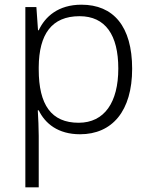

<svg xmlns="http://www.w3.org/2000/svg" viewBox="-20 -562 639 818"><path d="M327 -542C228 -542 172 -491 145 -433H142L135 -532H88V236H145V17C145 -16 143 -58 141 -92H145C172 -36 227 10 321 10C458 10 543 -89 543 -269C543 -450 463 -542 327 -542ZM319 -493C429 -493 484 -413 484 -270C484 -126 425 -39 315 -39C199 -39 145 -115 145 -266V-276C146 -416 200 -493 319 -493Z"/></svg>

Font: Noto Sans Gujarati Light
Style: Regular
Weight: 300
Designer: Jelle Bosma - Monotype Design Team, Universal Thirst
Foundry: Monotype Imaging Inc.
Version: Version 2.106